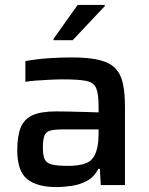

<svg xmlns="http://www.w3.org/2000/svg" viewBox="-20 -751 606 779"><path d="M209 8Q130 8 90 -24.5Q50 -57 50 -141Q50 -199 64 -233.5Q78 -268 112 -283.5Q146 -299 208 -299Q221 -299 251 -298.5Q281 -298 316.5 -297Q352 -296 380 -295V-319Q380 -371 370 -394Q360 -417 328.5 -423Q297 -429 235 -429Q213 -429 183 -427.5Q153 -426 125.5 -424Q98 -422 83 -419V-503Q125 -511 173.5 -514.5Q222 -518 271 -518Q342 -518 385 -507Q428 -496 450 -471.5Q472 -447 479.5 -408.5Q487 -370 487 -316V0H389L385 -66H379Q362 -33 333.5 -17.5Q305 -2 271.5 3Q238 8 209 8ZM256 -78Q294 -78 321 -86Q348 -94 362 -117Q380 -150 380 -208V-226H234Q201 -226 183.5 -221Q166 -216 160 -200Q154 -184 154 -151Q154 -120 161.5 -104.5Q169 -89 191 -83.5Q213 -78 256 -78ZM197 -588V-593L295 -731H405V-726L275 -588Z"/></svg>

Font: Saira Medium
Style: Regular
Weight: 500
Designer: Hector Gatti with collaboration of the Omnibus-Type team
Foundry: Omnibus-Type
Version: Version 1.100; ttfautohint (v1.8.3)